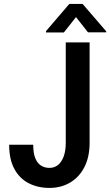

<svg xmlns="http://www.w3.org/2000/svg" viewBox="-20 -921 546 951"><path d="M305.7 -213.9V-710.9H423.8V-213.9Q423.8 -143.1 397.9 -93Q372.1 -43 327.1 -16.6Q282.2 9.8 225.1 9.8Q167.5 9.8 122.3 -13.4Q77.1 -36.6 51.3 -84Q25.4 -131.3 25.4 -204.1H144.5Q144.5 -162.6 154.8 -137.5Q165 -112.3 183.3 -100.8Q201.7 -89.4 225.1 -89.4Q249 -89.4 267.1 -103.8Q285.2 -118.2 295.4 -146Q305.7 -173.8 305.7 -213.9ZM389.2 -901.4 505.9 -766.1V-760.7H416L356.4 -836.4L296.4 -760.3H208V-767.1L323.2 -901.4Z"/></svg>

Font: Roboto Condensed Medium
Style: Regular
Weight: 500
Designer: Christian Robertson
Foundry: Google
Version: Version 3.0